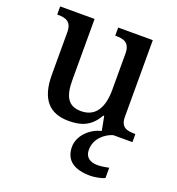

<svg xmlns="http://www.w3.org/2000/svg" viewBox="-139 -648 922 1001"><g transform="rotate(20 322.0 -148.0)"><path d="M269 10C333 10 389 -5 430 -78H435L450 0C389 14 332 68 332 130C332 206 384 240 473 240C494 240 531 234 552 224V167C528 172 507 175 489 175C449 175 420 157 420 115C420 52 471 13 513 0H620V-45H616C573 -45 538 -52 538 -111V-536H346V-491H349C392 -491 428 -483 428 -421V-219C428 -123 393 -60 312 -60C237 -60 215 -111 215 -198V-536H24V-491H27C72 -491 105 -481 105 -422V-187C105 -50 163 10 269 10Z"/></g></svg>

Font: Noto Serif Yezidi Medium
Style: Regular
Weight: 500
Designer: Dalton Maag Ltd
Foundry: Dalton Maag Ltd
Version: Version 1.001